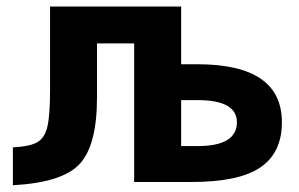

<svg xmlns="http://www.w3.org/2000/svg" viewBox="-20 -543 895 575"><path d="M522.5 -243.2V-105.5H571.3Q689.5 -105.5 689.5 -176.8Q689.5 -243.2 571.3 -243.2ZM270.5 -413.1V-251Q270.5 -108.4 218.8 -52.2Q167 3.9 18.6 11.7V-101.6Q71.3 -104.5 92.8 -117.7Q114.3 -130.9 122.1 -164.6Q129.9 -198.2 129.9 -274.4V-523.4H522.5V-350.6H571.3Q824.2 -350.6 824.2 -176.8Q824.2 -85.9 760.3 -42Q696.3 2 553.7 2H381.8V-413.1Z"/></svg>

Font: Nasu
Style: Bold
Weight: 700
Designer: Ryoko NISHIZUKA (kana &amp; ideographs); Paul D. Hunt (Latin, Greek &amp; Cyrillic); Wenlong ZHANG (bopomofo); Sandoll C
Version: Version 2014.1215